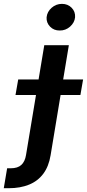

<svg xmlns="http://www.w3.org/2000/svg" viewBox="-158 -783 456 1007"><path d="M74.2 -545.9H203.1L107.4 31.2Q97.7 90.3 68.8 128.7Q40 167 -5.9 185.5Q-51.8 204.1 -111.8 204.1H-138.2L-120.6 99.6H-102.1Q-64.9 99.6 -45.9 81.8Q-26.9 64 -21.5 29.8ZM-76.7 -284.7 -62.5 -366.2H277.8L263.7 -284.7ZM155.3 -623Q124.5 -622.6 104.5 -643.3Q84.5 -664.1 86.4 -692.4Q89.4 -721.7 112.8 -742.2Q136.2 -762.7 167 -762.7Q197.8 -762.7 217.8 -742.2Q237.8 -721.7 235.8 -692.4Q232.9 -664.1 209.5 -643.3Q186 -622.6 155.3 -623Z"/></svg>

Font: Inter Tight SemiBold
Style: Italic
Weight: 600
Italic angle: -9.39999°
Designer: Rasmus Andersson
Foundry: rsms
Version: Version 3.004